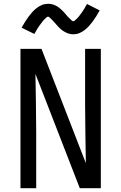

<svg xmlns="http://www.w3.org/2000/svg" viewBox="-20 -993 640 1013"><path d="M88 0V-735H199L433 -132Q432 -209 430.5 -286.5Q429 -364 429 -441V-735H512V0H401L167 -603Q168 -526 169.5 -448.5Q171 -371 171 -294V0ZM366 -812Q361 -812 355.5 -813Q350 -814 345 -815Q340 -816 335.5 -818Q331 -820 326 -822.5Q321 -825 317 -827.5Q313 -830 308.5 -833Q304 -836 300 -840Q296 -844 292 -847.5Q288 -851 284.5 -855Q281 -859 278 -862.5Q275 -866 271.5 -870Q268 -874 264 -878.5Q260 -883 256 -887Q252 -891 249 -894Q246 -897 241.5 -901Q237 -905 234 -905Q229 -905 226 -902Q223 -899 219 -895Q215 -891 212 -888.5Q209 -886 207 -883Q205 -880 202.5 -877Q200 -874 197.5 -870.5Q195 -867 192 -863Q189 -859 186 -855Q183 -851 180 -846Q177 -841 174 -836Q171 -831 168 -825.5Q165 -820 161 -814L94 -847Q104 -865 113.5 -880Q123 -895 132.5 -907.5Q142 -920 151.5 -930.5Q161 -941 174 -951Q187 -961 202 -967Q217 -973 234 -973Q239 -973 244.5 -972.5Q250 -972 255 -970.5Q260 -969 264.5 -967.5Q269 -966 274 -963.5Q279 -961 283 -958.5Q287 -956 291.5 -952.5Q296 -949 300 -945.5Q304 -942 308 -938Q312 -934 315.5 -930.5Q319 -927 322 -923.5Q325 -920 328.5 -915.5Q332 -911 336 -907Q340 -903 344 -899Q348 -895 351 -892Q354 -889 358.5 -885Q363 -881 366 -881Q371 -881 374 -884Q377 -887 381 -890.5Q385 -894 388 -897Q391 -900 393 -902.5Q395 -905 397.5 -908Q400 -911 402.5 -914.5Q405 -918 408 -922Q411 -926 414 -930.5Q417 -935 420 -939.5Q423 -944 426 -949Q429 -954 432 -960Q435 -966 439 -972L506 -938Q496 -920 486.5 -905Q477 -890 467.5 -877.5Q458 -865 448.5 -854.5Q439 -844 426 -834Q413 -824 398 -818Q383 -812 366 -812Z"/></svg>

Font: Iosevka Fixed Extended
Style: Regular
Weight: 400
Width: 7
Monospace: yes
Designer: Belleve Invis
Foundry: Belleve Invis
Version: Version 24.1.1; ttfautohint (v1.8.4)